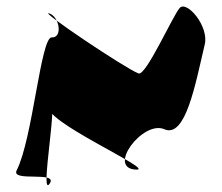

<svg xmlns="http://www.w3.org/2000/svg" viewBox="-20 -558 666 575"><path d="M30 -48C78 -142 102 -448 135 -446C168 -444 159 -508 127 -518C95 -528 355 -353 395 -338C417 -330 497 -510 518 -534C539 -558 607 -479 593 -424C565 -306 536 -143 472 -171C408 -199 297 -52 389 -50C445 -49 98 -200 128 -241C158 -282 98 34 128 -7C158 -48 11 -11 30 -48Z"/></svg>

Font: Interstorm
Style: Regular
Weight: 400
Version: Version 0.7